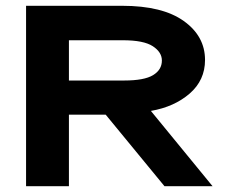

<svg xmlns="http://www.w3.org/2000/svg" viewBox="-20 -643 790 663"><path d="M70 0V-623H402Q541 -623 614.5 -570.5Q688 -518 688 -436Q688 -366 635 -320Q582 -274 501 -260L714 0H548L345 -247H218V0ZM218 -365H409Q478 -365 508.5 -383.5Q539 -402 539 -434Q539 -463 507.5 -483.5Q476 -504 404 -504H218Z"/></svg>

Font: Inconsolata ExtraExpanded Black
Style: Regular
Weight: 900
Width: 8
Monospace: yes
Designer: Raph Levien, Cyreal, Brenton Simpson
Foundry: Raph Levien, Cyreal, Google
Version: Version 3.001; ttfautohint (v1.8.2.53-6de2)